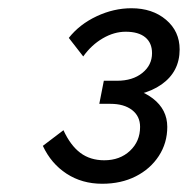

<svg xmlns="http://www.w3.org/2000/svg" viewBox="-20 -841 456 466"><path d="M84 -487 134 -525Q151 -488 175 -470Q199 -452 233 -452Q271 -452 295.5 -475Q320 -498 320 -533Q320 -559 300.5 -574Q281 -589 248 -589H221L232 -645H264Q302 -645 325.5 -664Q349 -683 349 -712Q349 -737 332.5 -750.5Q316 -764 285 -764Q257 -764 229.5 -748Q202 -732 182 -704L147 -749Q173 -782 214.5 -801.5Q256 -821 299 -821Q350 -821 383 -793Q416 -765 416 -721Q416 -667 372 -636Q328 -605 250 -605H234L240 -633H257Q316 -629 351 -602Q386 -575 386 -533Q386 -494 365.5 -462.5Q345 -431 309.5 -413Q274 -395 228 -395Q179 -395 141.5 -419.5Q104 -444 84 -487Z"/></svg>

Font: Wix Madefor Text
Style: Italic
Weight: 400
Italic angle: -12°
Designer: Dalton Maag Ltd
Foundry: Dalton Maag Ltd
Version: Version 3.100